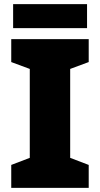

<svg xmlns="http://www.w3.org/2000/svg" viewBox="-20 -902 480 922"><path d="M398 -882H43V-767H398ZM406 0V-110L317 -144V-571L406 -604V-714H34V-604L123 -571V-144L34 -110V0Z"/></svg>

Font: Noto Sans Sinhala Black
Style: Regular
Weight: 900
Designer: Jelle Bosma - Monotype Design Team
Foundry: Monotype Imaging Inc.
Version: Version 2.006